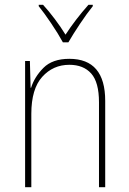

<svg xmlns="http://www.w3.org/2000/svg" viewBox="-20 -783 540 803"><path d="M266 -606Q285 -639 314 -682.5Q343 -726 368 -757V-763H350Q295 -701 254 -638Q235 -669 209.5 -703Q184 -737 160 -763H142V-757Q164 -730 194 -685.5Q224 -641 243 -606ZM111 0V-307Q111 -411 156.5 -461.5Q202 -512 270 -512Q329 -512 361.5 -475.5Q394 -439 394 -355V0H420V-361Q420 -537 270 -537Q199 -537 161.5 -499Q124 -461 110 -416H108L105 -528H85V0Z"/></svg>

Font: Noto Sans Mono UI Condensed Thin
Style: Regular
Weight: 250
Width: 3
Designer: Monotype Design team
Foundry: Monotype Imaging Inc.
Version: 1.000